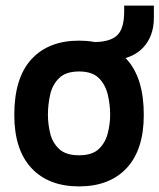

<svg xmlns="http://www.w3.org/2000/svg" viewBox="-20 -655 569 685"><path d="M31 -245Q31 -377 92 -443.5Q153 -510 262 -510Q371 -510 432 -443.5Q493 -377 493 -245Q493 -121 432 -55.5Q371 10 262 10Q153 10 92 -55.5Q31 -121 31 -245ZM262 -101Q309 -101 332.5 -123.5Q356 -146 364.5 -179.5Q373 -213 373 -245Q373 -282 364.5 -317.5Q356 -353 332.5 -376.5Q309 -400 262 -400Q215 -400 191 -376.5Q167 -353 159 -317.5Q151 -282 151 -245Q151 -213 159 -179.5Q167 -146 191 -123.5Q215 -101 262 -101ZM376 -439 319 -487V-505Q375 -506 399 -530Q423 -554 423 -614V-635H529V-592Q529 -526 490.5 -485Q452 -444 376 -439Z"/></svg>

Font: Haskoy Bold
Style: Regular
Weight: 700
Designer: Ertekin Erdin
Foundry: Ertekin Erdin
Version: Version 1.500; ttfautohint (v1.8.3)